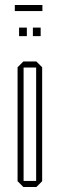

<svg xmlns="http://www.w3.org/2000/svg" viewBox="-20 -745 238 765"><path d="M73 0 50 -23V-477L73 -500H125L148 -477V-23L125 0ZM74 -476V-24H124V-476ZM39 -701V-725H149V-701ZM56 -601V-635H87V-601ZM111 -601V-635H142V-601Z"/></svg>

Font: Foldit Thin Thin
Style: Regular
Weight: 250
Version: Version 1.003